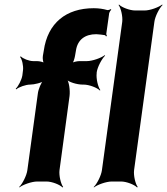

<svg xmlns="http://www.w3.org/2000/svg" viewBox="-20 -796 733 842"><path d="M402 -646C416 -645 428 -644 439 -642C442 -642 444 -638 445 -636L449 -639C448 -641 446 -644 446 -647L459 -739C460 -743 465 -751 468 -753L466 -756C463 -754 455 -751 450 -752C433 -757 413 -760 391 -760C270 -760 189 -695 172 -574L168 -551C166 -540 169 -521 174 -515L177 -518C172 -524 153 -528 142 -528H126C107 -528 80 -539 71 -549L68 -546C77 -536 83 -507 81 -489L78 -465C75 -446 60 -417 49 -407L51 -404C62 -414 93 -425 112 -425C130 -425 164 -433 175 -443L172 -446C161 -436 148 -404 146 -386L100 -50C97 -26 78 11 64 24L65 26C80 14 119 0 143 0H184C208 0 243 14 254 26L257 24C247 11 238 -26 241 -50L285 -375C288 -399 283 -439 272 -451L270 -449C280 -436 318 -425 342 -425H347C371 -425 407 -411 418 -399L420 -401C410 -414 401 -451 404 -475V-478C407 -502 427 -539 441 -552L439 -554C424 -542 385 -528 361 -528H329C318 -528 299 -524 292 -518L295 -515C302 -521 307 -540 309 -551L313 -574C320 -622 353 -646 402 -646ZM568 -50 657 -700C660 -724 679 -761 693 -774L691 -776C676 -764 638 -750 614 -750H573C549 -750 513 -764 502 -776L500 -774C510 -761 519 -724 516 -700L427 -50C424 -26 405 11 391 24L392 26C407 14 446 0 470 0H511C535 0 570 14 581 26L584 24C574 11 565 -26 568 -50Z"/></svg>

Font: Asimov
Style: EdgeIt
Weight: 500
Designer: Google
Version: Version 2.000980: 2014